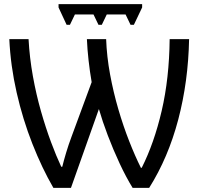

<svg xmlns="http://www.w3.org/2000/svg" viewBox="-20 -903 959 928"><path d="M667 -883V-867L627 -783H611L587 -833H496L472 -783H456L432 -833H342L318 -783H302L263 -867V-883ZM238 5Q183 -90 136.5 -208Q90 -326 60.5 -455.5Q31 -585 25 -714H118Q123 -623 139 -534.5Q155 -446 178 -365.5Q201 -285 226.5 -216.5Q252 -148 276 -97H281Q288 -126 299.5 -164.5Q311 -203 326 -243L423 -506Q414 -558 408 -612Q402 -666 400 -714H493Q496 -630 512 -543.5Q528 -457 552 -375Q576 -293 604.5 -220.5Q633 -148 661 -92H665Q725 -211 761.5 -367.5Q798 -524 800 -714H894Q890 -509 841.5 -325Q793 -141 701 5H621Q589 -47 558 -113.5Q527 -180 501 -248.5Q475 -317 458 -376L323 5Z"/></svg>

Font: Noto Sans Historical
Style: Regular
Weight: 400
Designer: Monotype Design Team
Foundry: Monotype Imaging Inc.
Version: Version 2.013; ttfautohint (v1.8.4.7-5d5b)